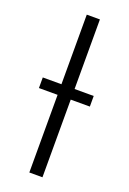

<svg xmlns="http://www.w3.org/2000/svg" viewBox="-135 -734 528 783"><g transform="rotate(20 129.0 -342.5)"><path d="M240 -383V-337H157V0H100V-337H19V-383H100V-685H157V-383Z"/></g></svg>

Font: Fira Sans Extra Condensed Light
Style: Regular
Weight: 300
Width: 1
Designer: Carrois Corporate & Edenspiekermann AG
Foundry: Carrois Corporate GbR & Edenspiekermann AG
Version: Version 4.203